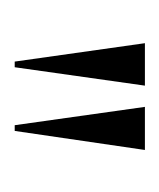

<svg xmlns="http://www.w3.org/2000/svg" viewBox="2 -688 220 265"><g transform="rotate(90 112.5 -555.0)"><path d="M127 -644.5H186.5L160.2 -464.8H152.3ZM39.1 -644.5H97.7L72.3 -464.8H64.5Z"/></g></svg>

Font: Elaris
Style: Regular
Weight: 500
Version: Version 1.0